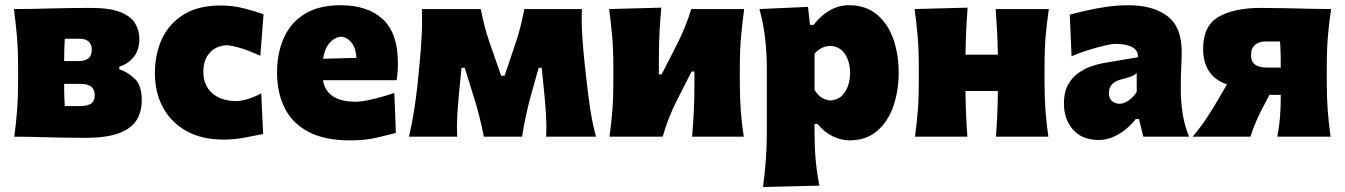

<svg xmlns="http://www.w3.org/2000/svg" viewBox="-20 -536 5274 753"><path d="M36 0Q43 -52.5 47 -102.2Q51 -152 51 -214.5V-264.5Q51 -343 46.2 -395.5Q41.5 -448 34.5 -500.5Q96 -500.5 177 -502.8Q258 -505 337.5 -505Q409.5 -505 450.8 -489Q492 -473 509.2 -445.5Q526.5 -418 526.5 -384Q526.5 -338 503 -310.8Q479.5 -283.5 448 -275V-264.5Q482 -253 509 -226.8Q536 -200.5 536 -143Q536 -98.5 516 -65.5Q496 -32.5 447.5 -14Q399 4.5 314.5 4.5Q228 4.5 158.8 2.2Q89.5 0 36 0ZM234 -384Q233 -361.5 232.2 -340.2Q231.5 -319 231.5 -296.5H288Q340 -296.5 340 -340Q340 -384 291.5 -384ZM234 -120H292.5Q321.5 -120 336.5 -129.2Q351.5 -138.5 351.5 -163.5Q351.5 -183.5 338.8 -195.2Q326 -207 296.5 -207H231.5Q231.5 -183.5 232 -162.8Q232.5 -142 234 -120Z M856.5 11.5Q771.5 11.5 711.5 -22Q651.5 -55.5 619.5 -114Q587.5 -172.5 587.5 -249Q587.5 -325.5 616.2 -385.5Q645 -445.5 702.2 -480Q759.5 -514.5 845 -514.5Q893 -514.5 937.5 -503Q982 -491.5 1013.5 -480L1001 -317Q953.5 -339 919 -348.8Q884.5 -358.5 867.5 -358.5Q828 -356.5 802.8 -329.2Q777.5 -302 777.5 -254.5Q777.5 -201.5 811.8 -171Q846 -140.5 905.5 -139.5Q924 -139.5 951.2 -147.5Q978.5 -155.5 1004.5 -170L1012 -10.5Q982 -4.5 940.5 3.5Q899 11.5 856.5 11.5Z M1353 14.5Q1252 14.5 1188.8 -19.5Q1125.5 -53.5 1096 -113.2Q1066.5 -173 1066.5 -251Q1066.5 -328.5 1093.5 -388.2Q1120.5 -448 1175.8 -481.8Q1231 -515.5 1315 -515.5Q1422 -515.5 1481.2 -460.8Q1540.5 -406 1540.5 -289.5Q1540.5 -268.5 1539.2 -252.8Q1538 -237 1535.5 -221.5H1246.5Q1253.5 -180.5 1284.8 -158.8Q1316 -137 1376.5 -137Q1393 -137 1419 -142.2Q1445 -147.5 1473.5 -155.2Q1502 -163 1526.5 -171.5L1532.5 -14.5Q1500.5 -6.5 1456.8 4Q1413 14.5 1353 14.5ZM1317 -392Q1291.5 -389.5 1272.2 -367.2Q1253 -345 1247 -305.5L1378 -309Q1376 -347 1358.8 -368.8Q1341.5 -390.5 1317 -392Z M1584 0Q1596.5 -54 1604.8 -107.5Q1613 -161 1618.5 -214L1625 -281Q1630.5 -335.5 1633.5 -390.8Q1636.5 -446 1634.5 -500.5H1865.5Q1872 -467.5 1880.5 -434.2Q1889 -401 1900.5 -368L1945.5 -239H1959L2002.5 -368Q2014 -401.5 2022 -434.8Q2030 -468 2036.5 -500.5H2262Q2260 -447 2263.8 -391Q2267.5 -335 2273.5 -281.5L2281.5 -210.5Q2287 -160.5 2295 -107.2Q2303 -54 2317.5 0H2122Q2124 -41.5 2121.5 -83Q2119 -124.5 2115 -165.5L2104.5 -270H2092.5L2061.5 -159.5Q2039.5 -78 2027.5 0H1877.5Q1870 -40 1860 -79Q1850 -118 1838 -156.5L1802.5 -270H1790L1780 -168.5Q1776 -126 1773.5 -84Q1771 -42 1773 0Z M2370.5 0Q2377.5 -52.5 2381.5 -102.2Q2385.5 -152 2385.5 -214.5V-264.5Q2385.5 -343 2380.8 -395.5Q2376 -448 2369 -500.5L2573.5 -506Q2569 -458 2566.5 -410.2Q2564 -362.5 2564 -291.5V-244.5H2575L2632 -356Q2650.5 -392 2665.5 -428.5Q2680.5 -465 2691 -500.5H2898.5Q2891.5 -448 2886.5 -395.5Q2881.5 -343 2881.5 -264.5V-214.5Q2881.5 -152 2885.2 -102.2Q2889 -52.5 2897 0H2694.5Q2698.5 -51 2701 -99Q2703.5 -147 2703.5 -208V-255.5H2692.5L2636.5 -146Q2618 -109.5 2603.5 -72.8Q2589 -36 2579 0Z M2972.5 197.5Q2979.5 144.5 2983.5 92.2Q2987.5 40 2987.5 -22.5V-264.5Q2987.5 -322.5 2981.2 -381Q2975 -439.5 2958.5 -500.5L3149 -509L3156.5 -438.5H3171Q3199 -475 3234.2 -495.2Q3269.5 -515.5 3309.5 -515.5Q3374.5 -515.5 3417.8 -480.2Q3461 -445 3482.8 -385Q3504.5 -325 3504.5 -250.5Q3504.5 -181 3484 -120.5Q3463.5 -60 3420.5 -22.8Q3377.5 14.5 3310.5 14.5Q3279.5 14.5 3246.8 -1Q3214 -16.5 3186 -50H3174.5V-12Q3174.5 43 3179 91.2Q3183.5 139.5 3193.5 192ZM3236.5 -142Q3275 -144.5 3294.5 -176.2Q3314 -208 3314 -249Q3314 -292.5 3294.5 -323.2Q3275 -354 3236 -356Q3199.5 -354.5 3174.5 -325.5V-183.5Q3197 -145.5 3236.5 -142Z M3568.5 0Q3575.5 -52.5 3579.5 -102.2Q3583.5 -152 3583.5 -214.5V-264.5Q3583.5 -343 3578.8 -395.5Q3574 -448 3567 -500.5L3775 -506Q3771.5 -462.5 3769.5 -419.8Q3767.5 -377 3766.5 -321.5H3893.5Q3892.5 -375.5 3890.2 -416.8Q3888 -458 3885 -500.5H4093.5Q4085.5 -448 4081 -395.5Q4076.5 -343 4076.5 -264.5V-214.5Q4076.5 -152 4080.2 -102.2Q4084 -52.5 4091.5 0H3886Q3889.5 -45 3891.2 -87.2Q3893 -129.5 3893.5 -179H3766.5Q3767 -129.5 3768.8 -87.2Q3770.5 -45 3774 0Z M4289.5 13Q4223.5 13 4188 -28Q4152.5 -69 4152.5 -130Q4152.5 -173.5 4168 -202.2Q4183.5 -231 4208 -248.8Q4232.5 -266.5 4259.5 -275.8Q4286.5 -285 4309.5 -289L4443 -311.5Q4444 -338.5 4420.2 -351.2Q4396.5 -364 4352.5 -364Q4341 -364 4312 -357.2Q4283 -350.5 4247.8 -339.5Q4212.5 -328.5 4182.5 -315.5L4175.5 -479Q4200 -485 4237.2 -493.8Q4274.5 -502.5 4318 -509Q4361.5 -515.5 4405.5 -515.5Q4502.5 -515.5 4558.5 -472.8Q4614.5 -430 4614.5 -333.5Q4614.5 -308 4612.8 -272.8Q4611 -237.5 4611 -211.5V-180Q4611 -139.5 4617.5 -94.5Q4624 -49.5 4643 0H4464L4447 -69H4434Q4420 -50 4397.8 -31.2Q4375.5 -12.5 4347.8 0.2Q4320 13 4289.5 13ZM4371.5 -129Q4387 -129 4406 -141.8Q4425 -154.5 4438 -175.5V-249Q4430.5 -242 4417.8 -236.8Q4405 -231.5 4373.5 -223.5Q4355 -218.5 4342 -206Q4329 -193.5 4329 -171.5Q4329 -148.5 4342.2 -138.8Q4355.5 -129 4371.5 -129Z M4657.5 0Q4689 -37.5 4713.8 -75.2Q4738.5 -113 4760 -150L4792 -205Q4744 -221.5 4721.2 -257.2Q4698.5 -293 4698.5 -345Q4698.5 -435 4759.2 -470Q4820 -505 4925 -505Q4972.5 -505 5024.8 -503.8Q5077 -502.5 5123.5 -501.5Q5170 -500.5 5200.5 -500.5Q5192.5 -448 5188 -395.5Q5183.5 -343 5183.5 -264.5V-214.5Q5183.5 -152 5187.2 -102.2Q5191 -52.5 5198.5 0H4989.5Q4997 -39 5000 -76Q5003 -113 5003 -159.5V-164H4958.5L4940 -128.5Q4922.5 -96.5 4908.2 -64.2Q4894 -32 4884 0ZM4948 -271H5003Q5003 -299.5 5002.5 -324.8Q5002 -350 5000 -373.5H4943.5Q4919.5 -373.5 4903 -360.8Q4886.5 -348 4886.5 -320.5Q4886.5 -298 4897 -287.5Q4907.5 -277 4921.8 -274Q4936 -271 4948 -271Z"/></svg>

Font: Commissioner Flair ExtraBold
Style: Regular
Weight: 800
Designer: Kostas Bartsokas
Foundry: Kostas Bartsokas
Version: Version 1.000; ttfautohint (v1.8.3)